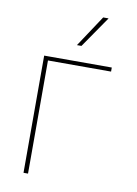

<svg xmlns="http://www.w3.org/2000/svg" viewBox="-83 -784 597 839"><g transform="rotate(10 215.5 -364.5)"><path d="M81 0V-520H101V0ZM89 -502V-520H381V-502ZM214 -590 306 -729H330L234 -590Z"/></g></svg>

Font: Murecho Thin
Style: Regular
Weight: 100
Designer: Neil Summerour
Foundry: Positype
Version: Version 1.010